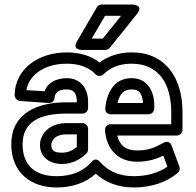

<svg xmlns="http://www.w3.org/2000/svg" viewBox="-20 -795 868 850"><path d="M80 -156C80 -256 157 -292 273 -292H345C360 -292 370 -306 370 -317V-345C370 -404 336 -449 276 -449C232 -449 192 -431 177 -391L97 -396C103 -430 121 -454 143 -472C174 -497 218 -513 276 -513C333 -513 376 -495 402 -467C411 -457 428 -456 438 -466C468 -495 506 -513 563 -513C682 -513 738 -425 738 -299V-245H470C457 -245 444 -235 445 -218C451 -135 502 -79 587 -79C635 -79 672 -91 703 -106L721 -57C684 -31 633 -15 573 -15C503 -15 456 -40 423 -78C418 -84 402 -99 385 -78C353 -40 302 -15 231 -15C135 -15 80 -63 80 -156ZM564 -563C506 -563 459 -547 421 -518C385 -547 334 -563 276 -563C209 -563 152 -543 111 -510C76 -481 45 -436 45 -373C45 -362 55 -349 69 -348L195 -339C212 -338 222 -351 222 -364C222 -368 223 -372 225 -376C232 -390 245 -399 275 -399C304 -399 320 -385 320 -345V-342H273C150 -342 30 -297 30 -156C30 -31 116 35 231 35C302 35 361 13 404 -26C446 12 502 35 573 35C652 35 721 10 767 -30C775 -37 778 -48 774 -58L740 -150C732 -172 712 -168 704 -163C669 -143 638 -129 587 -129C536 -129 510 -151 499 -195H763C774 -195 788 -205 788 -220V-299C788 -452 711 -563 564 -563ZM157 -154C157 -94 206 -69 255 -69C301 -69 338 -91 362 -115C367 -120 370 -127 370 -133V-225C370 -240 356 -250 345 -250H274C227 -250 185 -231 166 -191C160 -179 157 -167 157 -154ZM207 -154C207 -159 208 -163 211 -169C220 -188 239 -200 274 -200H320V-144C303 -130 281 -119 255 -119C219 -119 207 -129 207 -154ZM663 -328C663 -391 633 -449 563 -449C482 -449 453 -381 446 -317C445 -307 449 -289 471 -289H638C653 -289 663 -303 663 -314ZM613 -339H500C510 -379 527 -399 563 -399C595 -399 610 -383 613 -339ZM445 -725H516L435 -624H386ZM430 -775C422 -775 414 -771 409 -763L321 -612C298 -572 343 -574 343 -574H446C453 -574 461 -577 466 -583L587 -734C618 -773 568 -775 568 -775Z"/></svg>

Font: Asimov
Style: NarOu
Weight: 500
Designer: Google
Version: Version 2.000980; 2014